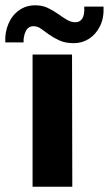

<svg xmlns="http://www.w3.org/2000/svg" viewBox="-57 -705 411 725"><path d="M66 0V-499H215L216 0ZM32 -545H-37Q-39 -583 -25 -615.5Q-11 -648 15.5 -666.5Q42 -685 76 -685Q102 -685 122.5 -675.5Q143 -666 160.5 -653.5Q178 -641 194.5 -631Q211 -621 228 -621Q245 -621 254 -635.5Q263 -650 261 -680H334Q336 -637 320.5 -606Q305 -575 279 -558.5Q253 -542 222 -542Q190 -542 168 -552Q146 -562 129 -574Q112 -586 98.5 -596Q85 -606 70 -606Q49 -606 40 -586.5Q31 -567 32 -545Z"/></svg>

Font: Maven Pro
Style: Bold
Weight: 700
Designer: Joe Prince
Foundry: Joe Prince
Version: Version 2.103